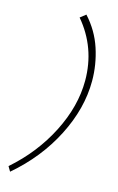

<svg xmlns="http://www.w3.org/2000/svg" viewBox="-139 -875 646 1049"><g transform="rotate(15 183.5 -350.5)"><path d="M181.2 -793.9Q299.8 -653.8 299.8 -467.8Q299.8 -323.2 223.9 -173.8Q147.9 -24.4 16.1 90.8L32.2 118.2Q175.8 -4.4 256.3 -162.4Q336.9 -320.3 336.9 -476.1Q336.9 -568.8 307.6 -658Q278.3 -747.1 212.9 -818.8Z"/></g></svg>

Font: Comic Neue Angular Light Italic
Style: Regular
Weight: 300
Italic angle: -12°
Designer: Craig Rozynski
Foundry: Craig Rozynski
Version: Version 2.003